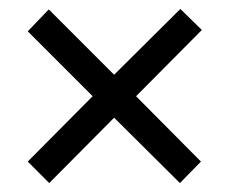

<svg xmlns="http://www.w3.org/2000/svg" viewBox="-20 -568 513 429"><path d="M383 -548 235 -401 89 -547 42 -498 187 -353 42 -207 90 -159 235 -305 382 -159 429 -207 284 -353 431 -501Z"/></svg>

Font: Noto Sans Lao Looped Condensed
Style: Regular
Weight: 400
Width: 3
Designer: Mark Frömberg, Ben Mitchell
Foundry: The Fontpad Ltd
Version: Version 1.003